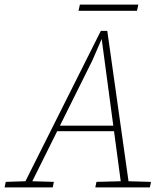

<svg xmlns="http://www.w3.org/2000/svg" viewBox="-38 -814 721 834"><path d="M-18 0 -13 -24 80 -27H93L196 -24L191 0ZM59 0 400 -680H428L524 0H490L403 -650H406L363 -551L89 0ZM198 -244 204 -268H472L475 -244ZM376 0 381 -24 496 -27H511L618 -24L613 0ZM303 -767 309 -794H563L557 -767Z"/></svg>

Font: Source Serif 4 ExtraLight
Style: Italic
Weight: 250
Italic angle: -12°
Designer: Frank Grießhammer
Foundry: Adobe Systems Incorporated
Version: Version 4.004;hotconv 1.0.116;makeotfexe 2.5.65601